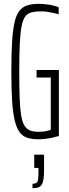

<svg xmlns="http://www.w3.org/2000/svg" viewBox="-20 -716 357 998"><path d="M179 8Q146 8 121.5 0Q97 -8 81.5 -29.5Q66 -51 56.5 -90Q47 -129 43 -191.5Q39 -254 39 -344Q39 -432 42.5 -493.5Q46 -555 54.5 -595Q63 -635 79 -657Q95 -679 120 -687.5Q145 -696 180 -696Q198 -696 216.5 -694Q235 -692 253 -688Q271 -684 285 -678V-642Q270 -646 254 -649.5Q238 -653 222.5 -655Q207 -657 196 -657Q167 -657 146.5 -652.5Q126 -648 113 -632.5Q100 -617 93 -583.5Q86 -550 83 -492Q80 -434 80 -344Q80 -265 82 -210Q84 -155 89.5 -119.5Q95 -84 106 -65Q117 -46 134.5 -38.5Q152 -31 179 -31Q191 -31 203.5 -32Q216 -33 227 -36Q238 -39 244 -42V-313H170V-352H286V-9Q269 -4 250.5 0Q232 4 213.5 6Q195 8 179 8ZM149 262V239Q164 239 170.5 233.5Q177 228 178.5 213.5Q180 199 180 175V157H158V88H209V166Q209 194 206.5 212.5Q204 231 197.5 242.5Q191 254 179.5 258Q168 262 149 262Z"/></svg>

Font: Saira UltraCondensed ExtraLight
Style: Regular
Weight: 250
Width: 1
Designer: Hector Gatti with collaboration of the Omnibus-Type team
Foundry: Omnibus-Type
Version: Version 1.101